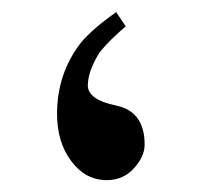

<svg xmlns="http://www.w3.org/2000/svg" viewBox="-20 -438 325 317"><path d="M218.8 -199.2Q218.8 -179.7 201.2 -160.2Q183.6 -140.6 156.2 -140.6Q121.1 -140.6 97.7 -171.9Q74.2 -203.1 74.2 -250Q74.2 -316.4 113.3 -367.2Q132.8 -390.6 171.9 -418L187.5 -394.5Q160.2 -371.1 144.5 -351.6Q125 -320.3 125 -296.9Q125 -273.4 171.9 -263.7Q218.8 -253.9 218.8 -199.2Z"/></svg>

Font: 和音 by 宁静之雨，公众号njzyshare
Style: Regular
Weight: 400
Designer: Steve Matteson
Foundry: Ascender Corporation
Version: Version 6.00;June 8, 2018;FontCreator 11.0.0.2388 32-bit